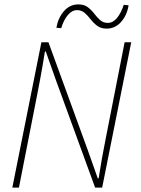

<svg xmlns="http://www.w3.org/2000/svg" viewBox="-20 -852 640 872"><path d="M36 0 168 -660H200L378 -172L424 -42H428Q432 -65 435.5 -87.5Q439 -110 443 -132.5Q447 -155 451.5 -177.5Q456 -200 460 -222L546 -660H576L444 0H412L234 -488L188 -618H184Q179 -587 174 -557.5Q169 -528 163.5 -498.5Q158 -469 152 -438L66 0ZM464 -722Q439 -722 422 -734.5Q405 -747 392 -764Q379 -781 364.5 -793.5Q350 -806 330 -806Q307 -806 288 -783.5Q269 -761 258 -724L236 -726Q244 -771 270.5 -801.5Q297 -832 336 -832Q362 -832 378.5 -819.5Q395 -807 408 -790Q421 -773 435 -760.5Q449 -748 470 -748Q493 -748 511.5 -770.5Q530 -793 542 -830L564 -828Q557 -783 530 -752.5Q503 -722 464 -722Z"/></svg>

Font: SourceCodeVF
Style: Italic
Weight: 200
Italic angle: -11°
Monospace: yes
Designer: Paul D. Hunt, Teo Tuominen
Foundry: Adobe
Version: Version 1.026;hotconv 1.1.0;makeotfexe 2.6.0